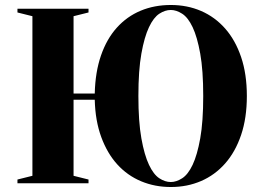

<svg xmlns="http://www.w3.org/2000/svg" viewBox="-20 -735 1055 770"><path d="M665 -715Q731 -715 786.5 -691Q842 -667 883 -620.5Q924 -574 947 -506Q970 -438 970 -350Q970 -262 947 -194Q924 -126 883 -79.5Q842 -33 786.5 -9Q731 15 665 15Q601 15 546 -8Q491 -31 450.5 -75.5Q410 -120 386 -185.5Q362 -251 360 -335H275V-30L335 -15V0H50V-15L110 -30V-670L50 -685V-700H335V-685L275 -670V-360H360Q362 -446 385 -512.5Q408 -579 448.5 -624Q489 -669 544 -692Q599 -715 665 -715ZM665 -695Q642 -695 619 -680Q596 -665 577.5 -626Q559 -587 547 -520Q535 -453 535 -350Q535 -247 547 -180Q559 -113 577.5 -74Q596 -35 619 -20Q642 -5 665 -5Q687 -5 710.5 -20Q734 -35 752.5 -74Q771 -113 783 -180Q795 -247 795 -350Q795 -453 783 -520Q771 -587 752.5 -626Q734 -665 710.5 -680Q687 -695 665 -695Z"/></svg>

Font: Yeseva One
Style: Regular
Weight: 400
Designer: Jovanny Lemonad
Foundry: Jovanny Lemonad
Version: Version 2.001; ttfautohint (v0.91) -l 8 -r 50 -G 200 -x 0 -w